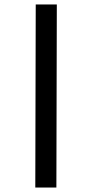

<svg xmlns="http://www.w3.org/2000/svg" viewBox="-20 -720 399 865"><path d="M141 -700H236L234 125H139Z"/></svg>

Font: Epunda Sans Light
Style: Italic
Weight: 300
Italic angle: -12.0243°
Designer: Simon Atzbach
Foundry: typofactur
Version: Version 2.204